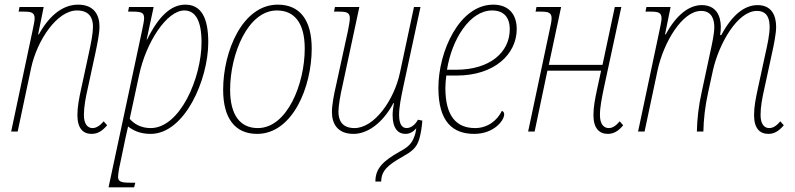

<svg xmlns="http://www.w3.org/2000/svg" viewBox="-20 -566 3422 826"><path d="M374 10C401 10 420 -3 441 -27L426 -44C410 -25 394 -15 378 -15C358 -15 341 -31 341 -71C341 -107 348 -144 358 -188L390 -336C399 -379 408 -422 408 -452C408 -501 385 -546 316 -546C257 -546 197 -508 147 -418H144L168 -536H64L60 -516H81C115 -516 129 -512 129 -487C129 -476 125 -459 120 -434L28 0H56L114 -274C140 -394 226 -521 311 -521C369 -521 380 -483 380 -451C380 -423 372 -382 362 -336L330 -188C320 -142 313 -107 313 -71C313 -13 338 10 374 10Z M447 240H557L562 220H539C498 220 488 214 488 194C488 184 492 158 497 137L520 27C524 10 527 -3 531 -22C551 -6 581 10 628 10C775 10 876 -224 876 -384C876 -491 845 -546 777 -546C716 -546 662 -496 613 -396H611L641 -536H535L531 -516H552C591 -516 600 -510 600 -487C600 -478 596 -458 591 -434ZM628 -15C587 -15 556 -33 538 -55L578 -241C608 -385 698 -521 773 -521C819 -521 847 -480 847 -384C847 -232 755 -15 628 -15Z M1086 10C1239 10 1321 -192 1321 -357C1321 -480 1270 -546 1175 -546C1023 -546 940 -345 940 -180C940 -57 991 10 1086 10ZM1089 -15C1014 -15 970 -70 970 -180C970 -333 1046 -521 1171 -521C1247 -521 1291 -467 1291 -357C1291 -204 1215 -15 1089 -15Z M1501 10C1558 10 1624 -32 1673 -123H1675C1672 -108 1669 -87 1669 -71C1669 -13 1693 10 1724 10C1742 10 1757 2 1771 -14C1769 1 1766 14 1761 25C1752 49 1738 66 1700 86C1627 127 1595 159 1595 215H1620C1620 168 1651 143 1707 111C1751 86 1772 72 1784 31C1791 6 1795 -20 1797 -47L1778 -51C1765 -27 1746 -15 1729 -15C1711 -15 1697 -30 1697 -71C1697 -107 1705 -144 1714 -188L1789 -536H1761L1701 -255C1676 -135 1590 -15 1505 -15C1448 -15 1436 -53 1436 -85C1436 -111 1444 -157 1454 -200L1526 -536H1421L1417 -516H1437C1472 -516 1485 -512 1485 -487C1485 -475 1481 -456 1477 -434L1426 -200C1417 -162 1408 -115 1408 -84C1408 -35 1431 10 1501 10Z M2020 10C2104 10 2149 -47 2149 -74C2149 -81 2146 -87 2139 -89C2119 -47 2077 -15 2024 -15C1946 -15 1896 -63 1896 -188C1896 -202 1898 -226 1900 -241H1945C2107 -241 2203 -333 2203 -441C2203 -507 2166 -546 2102 -546C1957 -546 1866 -346 1866 -188C1866 -43 1927 10 2020 10ZM1903 -266C1924 -398 2002 -521 2097 -521C2145 -521 2173 -494 2173 -440C2173 -340 2086 -266 1943 -266Z M2595 10C2621 10 2641 -3 2661 -27L2646 -44C2630 -25 2615 -15 2599 -15C2579 -15 2561 -30 2561 -71C2561 -106 2569 -144 2578 -188L2653 -536H2625L2572 -287H2341L2394 -536H2288L2284 -516H2305C2339 -516 2353 -512 2353 -487C2353 -475 2349 -456 2344 -434L2252 0H2280L2335 -262H2566L2550 -188C2540 -142 2533 -106 2533 -71C2533 -13 2559 10 2595 10Z M3286 10C3312 10 3331 -3 3352 -27L3337 -44C3321 -25 3306 -15 3289 -15C3269 -15 3252 -31 3252 -71C3252 -107 3259 -144 3269 -188L3301 -336C3309 -372 3319 -421 3319 -450C3319 -499 3300 -544 3239 -544C3185 -544 3131 -505 3083 -415H3078C3080 -427 3081 -439 3081 -450C3081 -499 3060 -544 2999 -544C2945 -544 2890 -503 2844 -418H2841L2865 -536H2761L2757 -516H2778C2812 -516 2826 -512 2826 -487C2826 -475 2822 -459 2817 -434L2725 0H2753L2809 -264C2834 -381 2914 -519 2996 -519C3043 -519 3053 -481 3053 -449C3053 -422 3044 -380 3035 -339L2999 -171C2985 -109 2979 -52 2978 0H3006C3007 -52 3013 -108 3027 -171L3047 -263C3073 -379 3153 -519 3236 -519C3284 -519 3291 -481 3291 -449C3291 -417 3281 -371 3273 -336L3241 -188C3231 -142 3224 -107 3224 -71C3224 -13 3249 10 3286 10Z"/></svg>

Font: Noto Serif Condensed Thin
Style: Italic
Weight: 100
Width: 3
Italic angle: -12°
Designer: Monotype Design Team
Foundry: Monotype Imaging Inc.
Version: Version 2.013